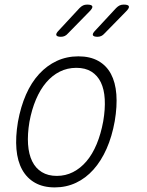

<svg xmlns="http://www.w3.org/2000/svg" viewBox="-20 -805 640 835"><path d="M218 10Q168 10 132.5 -10Q97 -30 76.5 -67Q56 -104 51.5 -156.5Q47 -209 58 -275Q70 -341 93 -393.5Q116 -446 150 -483Q184 -520 227 -540Q270 -560 321 -560Q372 -560 407.5 -540Q443 -520 462.5 -483.5Q482 -447 486 -395Q490 -343 479 -278Q467 -211 443.5 -158Q420 -105 386.5 -67.5Q353 -30 310.5 -10Q268 10 218 10ZM227 -40Q265 -40 297.5 -56.5Q330 -73 356 -103.5Q382 -134 400.5 -178.5Q419 -223 429 -278Q438 -331 435.5 -374Q433 -417 418.5 -447Q404 -477 377.5 -493.5Q351 -510 312 -510Q273 -510 240 -493.5Q207 -477 181 -446.5Q155 -416 136.5 -372.5Q118 -329 108 -275Q99 -221 102 -177.5Q105 -134 120 -103.5Q135 -73 162 -56.5Q189 -40 227 -40ZM404 -645Q387 -645 384 -652Q381 -659 395 -673L485 -770Q493 -778 500.5 -781.5Q508 -785 518 -785Q538 -785 540.5 -777.5Q543 -770 528 -755L434 -659Q428 -652 420.5 -648.5Q413 -645 404 -645ZM245 -645Q228 -645 225 -652Q222 -659 236 -673L326 -770Q334 -778 341.5 -781.5Q349 -785 359 -785Q379 -785 381.5 -777.5Q384 -770 369 -755L275 -659Q269 -652 261.5 -648.5Q254 -645 245 -645Z"/></svg>

Font: Maple Mono Thin
Style: Italic
Weight: 250
Italic angle: -10°
Monospace: yes
Designer: subframe7536
Version: Version 7.000